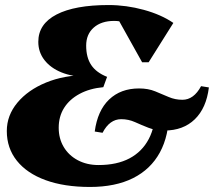

<svg xmlns="http://www.w3.org/2000/svg" viewBox="-20 -726 849 762"><path d="M337 16Q235 16 161 -11Q87 -38 47 -88Q7 -138 7 -206Q7 -268 49 -318.5Q91 -369 163 -398.5Q235 -428 324 -428V-421Q268 -421 224.5 -438.5Q181 -456 156.5 -487.5Q132 -519 132 -560Q132 -631 204.5 -668.5Q277 -706 411 -706Q481 -706 550.5 -687Q620 -668 668 -635L570 -479H544L443 -660H570V-550Q550 -593 513 -618Q476 -643 433 -643Q382 -643 352 -616.5Q322 -590 322 -545Q322 -498 342 -468Q362 -438 405 -421L390 -380Q336 -375 296 -353.5Q256 -332 234.5 -298Q213 -264 213 -219Q213 -176 233 -142.5Q253 -109 289 -90Q325 -71 371 -71Q444 -71 494 -97.5Q544 -124 570.5 -174.5Q597 -225 597 -297L651 -284Q651 -188 614.5 -121Q578 -54 508 -19Q438 16 337 16ZM387 -199 356 -204Q367 -287 413 -331Q459 -375 532 -375Q568 -375 596 -363.5Q624 -352 649.5 -341Q675 -330 704 -330Q749 -330 778 -384L809 -379Q799 -297 753 -252.5Q707 -208 633 -208Q597 -208 569 -219Q541 -230 515.5 -241.5Q490 -253 461 -253Q415 -253 387 -199Z"/></svg>

Font: Platypi Light ExtraBold
Style: Italic
Weight: 800
Italic angle: -13°
Version: Version 1.200